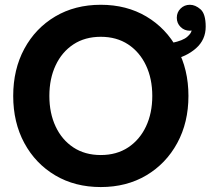

<svg xmlns="http://www.w3.org/2000/svg" viewBox="-20 -755 864 788"><path d="M34.2 -361.3Q34.2 -470.2 79.8 -554.7Q125.5 -639.2 206.5 -687.3Q287.6 -735.4 393.6 -735.4Q499.5 -735.4 580.6 -687.3Q661.6 -639.2 707.5 -554.7Q753.4 -470.2 753.4 -361.3Q753.4 -252.4 707.5 -168Q661.6 -83.5 580.6 -35.4Q499.5 12.7 393.6 12.7Q287.6 12.7 206.5 -35.4Q125.5 -83.5 79.8 -168Q34.2 -252.4 34.2 -361.3ZM182.6 -361.3Q182.6 -290.5 208.3 -235.8Q233.9 -181.2 281.2 -149.9Q328.6 -118.7 393.6 -118.7Q458.5 -118.7 505.9 -149.9Q553.2 -181.2 579.1 -235.8Q605 -290.5 605 -361.3Q605 -432.1 579.1 -486.8Q553.2 -541.5 505.9 -572.8Q458.5 -604 393.6 -604Q328.6 -604 281.2 -572.8Q233.9 -541.5 208.3 -486.8Q182.6 -432.1 182.6 -361.3ZM766.1 -630.4Q762.7 -628.9 759.3 -628.9Q736.8 -628.9 721.2 -644.3Q705.6 -659.7 705.6 -682.1Q705.6 -704.6 721.2 -720Q736.8 -735.4 759.3 -735.4Q781.7 -735.4 803 -716.8Q824.2 -698.2 824.2 -645.5Q824.2 -591.8 784.2 -556.6Q744.1 -521.5 686.5 -510.3V-579.1Q731 -588.4 748.5 -604Q766.1 -619.6 766.1 -630.4Z"/></svg>

Font: Giphurs
Style: Bold
Weight: 700
Version: Version 0.920; ttfautohint (v1.8.4.7-5d5b)